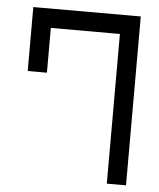

<svg xmlns="http://www.w3.org/2000/svg" viewBox="-49 -688 606 730"><g transform="rotate(5 254.0 -322.5)"><path d="M459 0H385.7V-571.3H122.1V-400.4H48.8V-644.5H459Z"/></g></svg>

Font: Catrinity
Style: Regular
Weight: 400
Designer: Alexander Lange
Foundry: High-Logic / Made with FontCreator
Version: Version 2.090;May 20, 2024;FontCreator 15.0.0.2974 64-bit